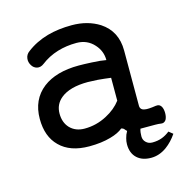

<svg xmlns="http://www.w3.org/2000/svg" viewBox="-101 -638 870 879"><g transform="rotate(-15 333.5 -198.5)"><path d="M426.8 -151.4Q400.4 -116.2 355.5 -92.8Q305.7 -66.4 250 -66.4Q207 -66.4 180.7 -93.8Q156.2 -120.1 156.2 -162.1Q156.2 -206.1 189.5 -233.4Q232.4 -268.6 318.4 -268.6Q333 -268.6 365.2 -266.6Q398.4 -263.7 426.8 -259.8ZM616.2 45.9Q597.7 60.5 579.1 67.4Q558.6 75.2 533.2 75.2Q514.6 75.2 502.9 63.5Q491.2 52.7 491.2 35.2Q491.2 26.4 492.2 17.6Q493.2 8.8 496.1 0Q500 0 508.8 0Q517.6 0 536.1 0Q556.6 0 566.4 0Q582 0 594.7 2Q608.4 3.9 617.2 -8.8Q624 -21.5 624 -40Q624 -58.6 617.2 -71.3Q608.4 -85 594.7 -83H591.8Q552.7 -77.1 539.1 -80.1Q516.6 -83 516.6 -103.5V-365.2Q516.6 -457 445.3 -503.9Q389.6 -539.1 314.5 -539.1Q251 -539.1 198.2 -524.4Q140.6 -507.8 97.7 -474.6Q81.1 -462.9 79.1 -443.4Q77.1 -426.8 86.9 -411.1Q95.7 -396.5 111.3 -392.6Q127.9 -388.7 144.5 -401.4Q179.7 -428.7 224.6 -442.4Q266.6 -455.1 314.5 -455.1Q365.2 -455.1 397.5 -418.9Q426.8 -386.7 426.8 -343.8Q402.3 -348.6 359.4 -350.6Q322.3 -352.5 297.9 -352.5Q190.4 -352.5 127.9 -304.7Q62.5 -253.9 62.5 -162.1Q62.5 -78.1 110.4 -31.2Q159.2 17.6 250 17.6Q307.6 17.6 351.6 4.9Q390.6 -5.9 412.1 -24.4V-23.4Q418 -22.5 422.9 -18.6Q425.8 -15.6 429.7 -10.7L434.6 -5.9Q425.8 8.8 421.9 25.4Q418 39.1 418 53.7Q418 95.7 443.4 119.1Q467.8 141.6 509.8 141.6Q548.8 141.6 584 116.2Q613.3 94.7 635.7 61.5Z"/></g></svg>

Font: Gungsuh
Style: Regular
Weight: 400
Version: Version 2.21